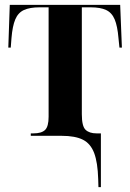

<svg xmlns="http://www.w3.org/2000/svg" viewBox="-20 -556 533 786"><path d="M382 177Q380 109 365.5 70.5Q351 32 319.5 16Q288 0 232 0H106V-10H117Q150 -10 164.5 -24Q179 -38 179 -78V-526H142Q102 -526 78 -515Q54 -504 42.5 -476.5Q31 -449 27 -400L24 -361H14L20 -536H472L479 -361H469L465 -400Q461 -449 449.5 -476.5Q438 -504 414.5 -515Q391 -526 351 -526H315V-88Q315 -39 330.5 -24.5Q346 -10 375 -10H393V210H383Z"/></svg>

Font: Noto Serif Display Condensed
Style: Bold
Weight: 700
Width: 3
Designer: Monotype Design Team
Foundry: Monotype Imaging Inc.
Version: Version 2.009